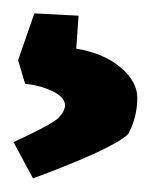

<svg xmlns="http://www.w3.org/2000/svg" viewBox="-20 -31 223 284"><path d="M28.8 232.9 0 179.2Q53.2 154.8 65.9 144Q75.7 134.3 76.2 125Q76.2 113.3 58.8 104.5Q41.5 95.7 17.1 92.8L6.8 58.1L30.8 -11.2L96.2 -7.8L92.8 41Q132.8 47.4 158 68.4Q183.1 89.4 183.1 113.8Q183.1 141.6 169.9 167Q148.4 188.5 28.8 232.9Z"/></svg>

Font: Grenze
Style: Bold
Weight: 700
Designer: Renata Polastri
Foundry: Omnibus-Type
Version: Version 1.002;PS 001.002;hotconv 1.0.88;makeotf.lib2.5.64775